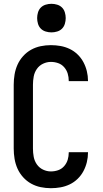

<svg xmlns="http://www.w3.org/2000/svg" viewBox="-20 -980 540 1008"><path d="M247 8Q220 8 193.5 2.5Q167 -3 143.5 -16Q120 -29 101.5 -49.5Q83 -70 72 -94.5Q61 -119 56.5 -146Q52 -173 52 -200V-535Q52 -562 56.5 -589Q61 -616 72 -640.5Q83 -665 101.5 -685.5Q120 -706 143.5 -719Q167 -732 193.5 -737.5Q220 -743 247 -743Q273 -743 298 -738.5Q323 -734 346 -723Q369 -712 387.5 -694Q406 -676 418 -653.5Q430 -631 436 -606Q442 -581 442 -556Q442 -556 442 -555.5Q442 -555 442 -554H341Q341 -554 341 -554.5Q341 -555 341 -555Q341 -575 335.5 -593.5Q330 -612 317 -627Q304 -642 285.5 -648.5Q267 -655 247 -655Q226 -655 206 -645.5Q186 -636 173.5 -618Q161 -600 157 -578.5Q153 -557 153 -535V-200Q153 -178 157 -156.5Q161 -135 173.5 -117Q186 -99 206 -89.5Q226 -80 247 -80Q267 -80 285.5 -86.5Q304 -93 317 -108Q330 -123 335.5 -141.5Q341 -160 341 -180Q341 -180 341 -180.5Q341 -181 341 -181H442Q442 -180 442 -179.5Q442 -179 442 -179Q442 -154 436 -129Q430 -104 418 -81.5Q406 -59 387.5 -41Q369 -23 346 -12Q323 -1 298 3.5Q273 8 247 8ZM250 -810Q235 -810 220 -814.5Q205 -819 194.5 -829.5Q184 -840 179.5 -855Q175 -870 175 -885Q175 -900 179.5 -915Q184 -930 194.5 -940.5Q205 -951 220 -955.5Q235 -960 250 -960Q265 -960 280 -955.5Q295 -951 305.5 -940.5Q316 -930 320.5 -915Q325 -900 325 -885Q325 -870 320.5 -855Q316 -840 305.5 -829.5Q295 -819 280 -814.5Q265 -810 250 -810Z"/></svg>

Font: Zed Mono Semibold
Style: Regular
Weight: 600
Monospace: yes
Designer: Belleve Invis
Foundry: Belleve Invis
Version: Version 1.0.0; ttfautohint (v1.8.4)